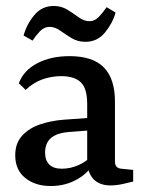

<svg xmlns="http://www.w3.org/2000/svg" viewBox="-20 -615 484 643"><path d="M150 8Q98 8 64.5 -19Q31 -46 31 -95Q31 -136 55 -161.5Q79 -187 116 -199Q153 -211 192 -214L289 -221V-179L212 -173Q171 -170 151 -153Q131 -136 131 -104Q131 -78 145 -64Q159 -50 187 -50Q217 -50 245 -63Q273 -76 289 -96L298 -74Q278 -37 238.5 -14.5Q199 8 150 8ZM43 -336Q59 -379 104.5 -403Q150 -427 213 -427Q291 -427 328 -389Q365 -351 365 -275V-74Q365 -52 386 -50L426 -46V-7Q414 -4 392 1Q370 6 350 6Q318 6 298 -10.5Q278 -27 272 -64V-267Q272 -319 250.5 -339.5Q229 -360 185 -360Q152 -360 121.5 -349Q91 -338 66 -314ZM266 -475Q240 -475 219.5 -487.5Q199 -500 181.5 -512.5Q164 -525 146 -525Q128 -525 114 -510.5Q100 -496 89 -479L59 -496Q69 -533 94.5 -564Q120 -595 160 -595Q186 -595 206.5 -582Q227 -569 244.5 -556.5Q262 -544 280 -544Q297 -544 311 -558.5Q325 -573 337 -591L367 -573Q357 -537 331.5 -506Q306 -475 266 -475Z"/></svg>

Font: Yrsa Medium
Style: Regular
Weight: 500
Designer: Anna Giedrys (Yrsa+Rasa design), David Brezina (Yrsa art-direction, Rasa art-direction, design)
Foundry: Rosetta Type Foundry
Version: Version 2.004